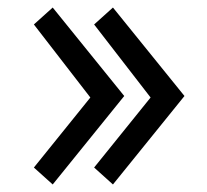

<svg xmlns="http://www.w3.org/2000/svg" viewBox="-20 -510 550 510"><path d="M220 -251 70 -445 120 -490 310 -255 120 -20 70 -65ZM380 -251 230 -445 280 -490 470 -255 280 -20 230 -65Z"/></svg>

Font: Jost
Style: Regular
Weight: 400
Version: Version 3.500